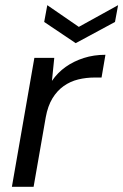

<svg xmlns="http://www.w3.org/2000/svg" viewBox="-20 -723 477 743"><path d="M26 0 113 -499H190L181 -410Q203 -442 234 -464Q265 -486 304 -498.5Q343 -511 388 -511L373 -423H347Q313 -423 282.5 -415.5Q252 -408 226.5 -390Q201 -372 183 -342.5Q165 -313 157 -269L110 0ZM437 -703 425 -638 273 -556 151 -638 163 -703 285 -619Z"/></svg>

Font: DM Sans 20pt
Style: Italic
Weight: 400
Italic angle: -10°
Version: Version 4.004;gftools[0.9.30]